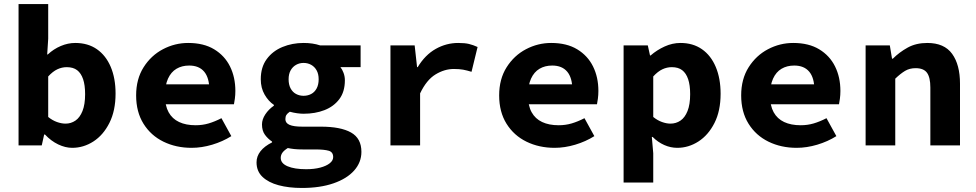

<svg xmlns="http://www.w3.org/2000/svg" viewBox="-20 -721 4840 952"><path d="M338 12Q304 12 268.5 -5Q233 -22 203 -54H199L187 0H72V-701H219V-529L214 -451H217Q246 -478 281.5 -493Q317 -508 353 -508Q416 -508 460.5 -477Q505 -446 529 -389.5Q553 -333 553 -257Q553 -172 522.5 -111.5Q492 -51 443 -19.5Q394 12 338 12ZM305 -108Q332 -108 354 -123Q376 -138 389 -170.5Q402 -203 402 -254Q402 -299 392 -328.5Q382 -358 362.5 -373Q343 -388 311 -388Q287 -388 264.5 -377.5Q242 -367 219 -342V-141Q240 -124 262.5 -116Q285 -108 305 -108Z M930 12Q853 12 790.5 -18.5Q728 -49 691.5 -107.5Q655 -166 655 -248Q655 -329 692 -387.5Q729 -446 788 -477Q847 -508 913 -508Q990 -508 1042 -476.5Q1094 -445 1120.5 -391.5Q1147 -338 1147 -270Q1147 -250 1144.5 -231.5Q1142 -213 1140 -204H764V-303H1041L1018 -275Q1018 -335 992.5 -365.5Q967 -396 918 -396Q882 -396 855 -380Q828 -364 813 -331Q798 -298 798 -248Q798 -197 816 -164.5Q834 -132 868 -116Q902 -100 950 -100Q984 -100 1014.5 -109Q1045 -118 1078 -135L1127 -46Q1084 -19 1032 -3.5Q980 12 930 12Z M1477 211Q1412 211 1361.5 197.5Q1311 184 1281.5 156Q1252 128 1252 84Q1252 54 1271.5 29Q1291 4 1329 -15V-19Q1308 -33 1293.5 -53Q1279 -73 1279 -104Q1279 -129 1295.5 -154Q1312 -179 1338 -197V-201Q1311 -219 1292 -252Q1273 -285 1273 -328Q1273 -388 1302.5 -428Q1332 -468 1380.5 -488Q1429 -508 1485 -508Q1531 -508 1567 -496H1768V-388H1668Q1677 -377 1683.5 -359.5Q1690 -342 1690 -323Q1690 -266 1662.5 -229.5Q1635 -193 1589 -175Q1543 -157 1485 -157Q1471 -157 1453 -159.5Q1435 -162 1417 -167Q1405 -159 1400 -151Q1395 -143 1395 -130Q1395 -111 1415.5 -102Q1436 -93 1479 -93H1571Q1669 -93 1720.5 -64Q1772 -35 1772 32Q1772 84 1736 124.5Q1700 165 1633.5 188Q1567 211 1477 211ZM1485 -246Q1506 -246 1523 -255Q1540 -264 1550 -282.5Q1560 -301 1560 -328Q1560 -354 1550 -372Q1540 -390 1523 -399.5Q1506 -409 1485 -409Q1465 -409 1448 -399.5Q1431 -390 1421 -372Q1411 -354 1411 -328Q1411 -301 1421 -282.5Q1431 -264 1448 -255Q1465 -246 1485 -246ZM1498 118Q1538 118 1568 110Q1598 102 1615 88.5Q1632 75 1632 58Q1632 33 1610 26.5Q1588 20 1545 20H1483Q1456 20 1438.5 18Q1421 16 1407 13Q1388 25 1380 36.5Q1372 48 1372 62Q1372 89 1406 103.5Q1440 118 1498 118Z M1916 0V-496H2036L2048 -388H2051Q2088 -449 2140.5 -478.5Q2193 -508 2252 -508Q2285 -508 2305.5 -503Q2326 -498 2348 -488L2318 -365Q2295 -372 2276.5 -375.5Q2258 -379 2230 -379Q2184 -379 2139.5 -352Q2095 -325 2063 -258V0Z M2730 12Q2653 12 2590.5 -18.5Q2528 -49 2491.5 -107.5Q2455 -166 2455 -248Q2455 -329 2492 -387.5Q2529 -446 2588 -477Q2647 -508 2713 -508Q2790 -508 2842 -476.5Q2894 -445 2920.5 -391.5Q2947 -338 2947 -270Q2947 -250 2944.5 -231.5Q2942 -213 2940 -204H2564V-303H2841L2818 -275Q2818 -335 2792.5 -365.5Q2767 -396 2718 -396Q2682 -396 2655 -380Q2628 -364 2613 -331Q2598 -298 2598 -248Q2598 -197 2616 -164.5Q2634 -132 2668 -116Q2702 -100 2750 -100Q2784 -100 2814.5 -109Q2845 -118 2878 -135L2927 -46Q2884 -19 2832 -3.5Q2780 12 2730 12Z M3072 184V-496H3192L3203 -446H3206Q3237 -473 3275.5 -490.5Q3314 -508 3354 -508Q3416 -508 3460.5 -477Q3505 -446 3529 -389Q3553 -332 3553 -256Q3553 -171 3522.5 -111Q3492 -51 3443 -19.5Q3394 12 3338 12Q3305 12 3273.5 -2Q3242 -16 3216 -42H3212L3219 39V184ZM3304 -108Q3332 -108 3354 -123Q3376 -138 3389 -170.5Q3402 -203 3402 -254Q3402 -299 3392 -328.5Q3382 -358 3362.5 -373Q3343 -388 3311 -388Q3287 -388 3264.5 -377.5Q3242 -367 3219 -342V-141Q3240 -124 3262.5 -116Q3285 -108 3304 -108Z M3930 12Q3853 12 3790.5 -18.5Q3728 -49 3691.5 -107.5Q3655 -166 3655 -248Q3655 -329 3692 -387.5Q3729 -446 3788 -477Q3847 -508 3913 -508Q3990 -508 4042 -476.5Q4094 -445 4120.5 -391.5Q4147 -338 4147 -270Q4147 -250 4144.5 -231.5Q4142 -213 4140 -204H3764V-303H4041L4018 -275Q4018 -335 3992.5 -365.5Q3967 -396 3918 -396Q3882 -396 3855 -380Q3828 -364 3813 -331Q3798 -298 3798 -248Q3798 -197 3816 -164.5Q3834 -132 3868 -116Q3902 -100 3950 -100Q3984 -100 4014.5 -109Q4045 -118 4078 -135L4127 -46Q4084 -19 4032 -3.5Q3980 12 3930 12Z M4272 0V-496H4392L4403 -430H4407Q4439 -462 4480.5 -485Q4522 -508 4578 -508Q4662 -508 4701 -454Q4740 -400 4740 -306V0H4593V-287Q4593 -337 4576.5 -360Q4560 -383 4520 -383Q4490 -383 4467.5 -369.5Q4445 -356 4419 -331V0Z"/></svg>

Font: Source Code Pro ExtraLight
Style: Bold
Weight: 700
Monospace: yes
Version: Version 1.018;hotconv 1.0.116;makeotfexe 2.5.65601